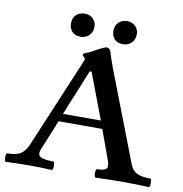

<svg xmlns="http://www.w3.org/2000/svg" viewBox="-92 -916 958 1004"><g transform="rotate(10 387.5 -414.5)"><path d="M6 3Q0 3 -1.5 -8Q-3 -19 -1.5 -30.5Q0 -42 6 -42Q48 -42 72 -55Q96 -68 113 -105L313 -580Q319 -594 319 -598Q319 -602 311.5 -608Q304 -614 304 -619Q304 -626 323 -632Q332 -635 345 -641.5Q358 -648 376 -659Q412 -678 422 -678Q438 -678 445 -655Q451 -632 472 -575L656 -98Q668 -66 693 -54Q718 -42 763 -42Q769 -42 770.5 -30.5Q772 -19 770.5 -8Q769 3 763 3Q693 0 623 0Q553 0 482 3Q477 3 475 -8Q473 -19 475 -30.5Q477 -42 482 -42Q520 -42 530.5 -54Q541 -66 529 -98L472 -254H240L176 -97Q162 -65 179.5 -53.5Q197 -42 249 -42Q254 -42 255.5 -30.5Q257 -19 255.5 -8Q254 3 249 3Q187 0 128 0Q67 0 6 3ZM256 -296H457L365 -539H355ZM503 -709Q470 -709 455 -727Q440 -745 440 -769Q440 -800 459 -816Q478 -832 503 -832Q530 -832 547 -814.5Q564 -797 564 -774Q564 -743 545.5 -726Q527 -709 503 -709ZM278 -709Q245 -709 230 -727Q215 -745 215 -769Q215 -800 233.5 -816Q252 -832 278 -832Q306 -832 322.5 -814.5Q339 -797 339 -774Q339 -743 320.5 -726Q302 -709 278 -709Z"/></g></svg>

Font: Junicode SmExp
Style: Bold
Weight: 700
Width: 6
Designer: Peter S. Baker
Version: Version 2.205; ttfautohint (v1.8.4)